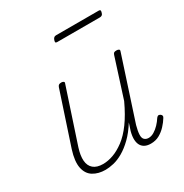

<svg xmlns="http://www.w3.org/2000/svg" viewBox="-176 -889 998 1042"><g transform="rotate(-30 323.5 -367.5)"><path d="M188 16Q143 16 111.5 -3.5Q80 -23 71.5 -65Q63 -107 84 -173L192 -500Q195 -508 200 -511.5Q205 -515 216 -515Q224 -515 229.5 -511Q235 -507 231 -499L120 -163Q106 -119 108.5 -86.5Q111 -54 132 -36Q153 -18 192 -18Q223 -18 256.5 -30Q290 -42 325.5 -68.5Q361 -95 395 -141.5Q429 -188 461 -257L539 -501Q542 -510 546.5 -513Q551 -516 562 -516Q571 -516 576.5 -512.5Q582 -509 579 -501L452 -112Q443 -79 442 -57.5Q441 -36 451 -26.5Q461 -17 477 -17Q494 -17 511.5 -27.5Q529 -38 544.5 -54.5Q560 -71 570 -87Q574 -93 579.5 -96Q585 -99 593 -95Q601 -90 602.5 -84Q604 -78 599 -71Q587 -51 568 -30.5Q549 -10 525.5 3Q502 16 472 16Q452 16 437.5 9.5Q423 3 414 -10.5Q405 -24 403.5 -46Q402 -68 410 -98L425 -144Q395 -96 362.5 -64.5Q330 -33 298.5 -15Q267 3 238.5 9.5Q210 16 188 16ZM307 -716Q298 -716 296.5 -720Q295 -724 298 -733Q301 -742 306 -746.5Q311 -751 319 -751H587Q595 -751 596.5 -746.5Q598 -742 595 -733Q593 -724 587.5 -720Q582 -716 574 -716Z"/></g></svg>

Font: Playwrite CO Thin
Style: Regular
Weight: 250
Version: Version 1.002